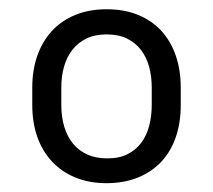

<svg xmlns="http://www.w3.org/2000/svg" viewBox="-20 -742 469 423"><path d="M214.8 -721.6Q254.3 -721.6 284.6 -709Q315 -696.4 335.8 -673.7Q356.5 -650.9 367.4 -619.1Q378.2 -587.4 378.2 -549.4V-510.3Q378.2 -471.9 367.5 -440.5Q356.9 -409.1 336.1 -386.5Q315.3 -364 285.2 -351.4Q255 -338.8 215.6 -338.4Q176.5 -338.4 146 -351Q115.4 -363.6 94.3 -386.4Q73.2 -409.1 62.1 -440.7Q51.1 -472.3 51.1 -510.3V-549.4Q51.1 -587.4 62.1 -619Q73.2 -650.6 94.1 -673.5Q115.1 -696.4 145.6 -709Q176.1 -721.6 214.8 -721.6ZM215.6 -393.1Q241.8 -392.8 260.7 -402.2Q279.5 -411.6 291.4 -427.7Q303.3 -443.9 308.8 -465.2Q314.3 -486.5 314.3 -510.3V-549.4Q314.3 -573.5 308.6 -594.6Q302.9 -615.8 290.8 -631.7Q278.8 -647.7 259.9 -657Q241.1 -666.2 214.8 -666.2Q188.9 -666.2 170.1 -657Q151.3 -647.7 139 -631.7Q126.8 -615.8 120.9 -594.6Q115.1 -573.5 115.1 -549.4V-510.3Q115.1 -484.4 121.6 -462.7Q128.2 -441.1 140.8 -425.6Q153.4 -410.2 172.2 -401.6Q191.1 -393.1 215.6 -393.1Z"/></svg>

Font: Inter P Light
Style: Regular
Weight: 300
Designer: Rasmus Andersson
Foundry: rsms
Version: Version 3.018;git-588b23468